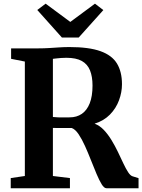

<svg xmlns="http://www.w3.org/2000/svg" viewBox="-20 -1000 757 1020"><path d="M37 0V-54L112 -65V-673L39 -687.5V-743H182.5Q214.5 -743 241.5 -744.8Q268.5 -746.5 294.2 -748.2Q320 -750 349.5 -750Q452.5 -750 513.5 -728.2Q574.5 -706.5 601.2 -662.8Q628 -619 628 -552.5Q628 -510 612.2 -467.2Q596.5 -424.5 564.2 -391.5Q532 -358.5 482.5 -343Q509.5 -333 531.8 -309.5Q554 -286 572.5 -255.5Q591 -225 606.5 -192.8Q622 -160.5 635.2 -132.2Q648.5 -104 660.5 -85.5Q672.5 -67 684 -63.5L716 -53.5V0H545.5Q533 0 520 -21.2Q507 -42.5 492.8 -76.2Q478.5 -110 463.2 -149Q448 -188 431.5 -224.5Q415 -261 397.5 -287Q380 -313 361 -320Q350.5 -320 336.8 -320Q323 -320 308.8 -320Q294.5 -320 281.8 -320Q269 -320 261 -320.5V-65L351.5 -54V0ZM350 -376.5Q387.5 -376.5 414.8 -395.2Q442 -414 456.8 -451.5Q471.5 -489 471.5 -545.5Q471.5 -593 458.2 -626Q445 -659 414.8 -676Q384.5 -693 332.5 -693Q317.5 -693 304.8 -692Q292 -691 281.2 -689.8Q270.5 -688.5 261 -687.5V-378.5Q271 -377 288.8 -376.5Q306.5 -376 324 -376.2Q341.5 -376.5 350 -376.5ZM309 -800.5 178 -947 222.5 -980.5 353.5 -883.5 484.5 -980.5 529 -946.5 398 -800.5Z"/></svg>

Font: Merriweather 36pt
Style: Bold
Weight: 700
Designer: Eben Sorkin
Foundry: Eben Sorkin
Version: Version 2.100